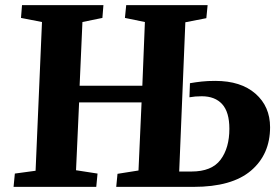

<svg xmlns="http://www.w3.org/2000/svg" viewBox="-20 -730 1090 750"><path d="M533 -330H289L277 -65L361 -52L356 0H33L38 -52L119 -63L144 -644L62 -660L66 -710H384L380 -660L302 -644L291 -395H536L546 -644L468 -660L473 -710H791L786 -659L704 -643L680 -60H728Q807 -60 841.5 -106Q876 -152 876 -227Q876 -292 848 -323Q820 -354 768 -354Q742 -354 720 -350L722 -405Q745 -409 768 -411.5Q791 -414 821 -414Q921 -414 978 -364Q1035 -314 1035 -233Q1035 -127 960.5 -63.5Q886 0 736 0H434L439 -51L521 -64Z"/></svg>

Font: Literata 36pt
Style: Bold Italic
Weight: 700
Italic angle: -2°
Designer: Latin by Veronika Burian and Jose Scaglione. Greek by Irene Vlachou. Cyrillic by Vera Evstafieva
Foundry: TypeTogether
Version: Version 3.002